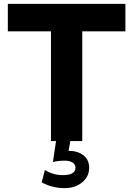

<svg xmlns="http://www.w3.org/2000/svg" viewBox="-20 -720 680 980"><path d="M20 -700.2H620.1V-560.1H399.9V0H338.9L330.1 49.8Q376 49.8 405.5 72.5Q435.1 95.2 435.1 136.2Q435.1 181.2 399.4 210.7Q363.8 240.2 310.1 240.2Q246.6 240.2 192.9 210.9L209 147.9Q251.5 173.8 299.8 173.8Q365.2 173.8 365.2 136.2Q365.2 118.7 350.1 109.4Q335 100.1 310.1 100.1Q276.4 100.1 250 106.9L266.1 0H240.2V-560.1H20Z"/></svg>

Font: Gully
Style: Bold
Weight: 700
Designer: jaikishan Patel
Foundry: MagicType
Version: Version 1.000;Glyphs 3.2 (3242)